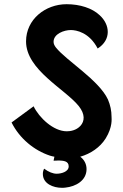

<svg xmlns="http://www.w3.org/2000/svg" viewBox="-20 -735 587 914"><path d="M445 -504C511 -546 504 -618 454 -663C419 -696 361 -715 297 -715C196 -715 104 -643 104 -538C104 -402 289 -312 355 -230C386 -191 383 -158 363 -136C343 -114 314 -110 298 -110C234 -110 166 -175 140 -229L35 -152C73 -76 142 -19 218 6C225 8 232 10 239 11L235 30L261 29C281 30 307 31 307 57C307 83 271 92 250 92C232 92 212 84 190 68C186 76 184 84 184 93C184 140 234 159 274 159C280 159 286 159 292 158C340 153 392 125 392 70C392 46 381 25 362 11C411 -3 456 -33 483 -76C517 -131 511 -171 511 -179C511 -208 505 -235 494 -261C451 -354 296 -446 246 -509C239 -518 235 -527 235 -536C235 -574 285 -592 317 -592C343 -592 405 -581 445 -504Z"/></svg>

Font: Mesarto
Style: Regular
Weight: 700
Designer: Mohamed Gaber
Foundry: Kief Type Foundry
Version: Version 2.020